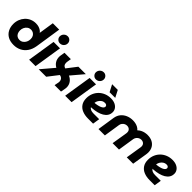

<svg xmlns="http://www.w3.org/2000/svg" viewBox="260 -2020 3297 3297"><g transform="rotate(45 1909.0 -371.5)"><path d="M287 11Q205 11 147.5 -20.5Q90 -52 59.5 -109.5Q29 -167 29 -242Q29 -300 49 -351.5Q69 -403 105 -442Q141 -481 190.5 -503Q240 -525 298 -525Q340 -525 371.5 -514.5Q403 -504 424.5 -488.5Q446 -473 456 -457H459L501 -730H656L584 -259Q570 -171 528 -110.5Q486 -50 424 -19.5Q362 11 287 11ZM297 -122Q334 -122 363 -142Q392 -162 408.5 -195.5Q425 -229 425 -268Q425 -308 409.5 -334.5Q394 -361 369 -375Q344 -389 315 -389Q279 -389 250.5 -369.5Q222 -350 205.5 -317Q189 -284 189 -245Q189 -209 202 -181Q215 -153 239.5 -137.5Q264 -122 297 -122Z M656 0 737 -513H893L812 0ZM831 -571Q794 -571 769 -596.5Q744 -622 744 -657Q744 -684 757.5 -706Q771 -728 793 -741Q815 -754 841 -754Q878 -754 903 -728.5Q928 -703 928 -667Q928 -641 915 -619Q902 -597 880 -584Q858 -571 831 -571Z M888 0 1085 -232Q1037 -258 1011 -301Q985 -344 985 -400Q985 -411 986.5 -423Q988 -435 990 -446L1001 -513H1156L1145 -446Q1143 -436 1142.5 -427.5Q1142 -419 1142 -410Q1142 -379 1156 -360.5Q1170 -342 1200 -332L1339 -513H1520L1332 -291Q1387 -266 1418 -222Q1449 -178 1449 -120Q1449 -109 1447.5 -98Q1446 -87 1444 -75L1430 0H1274L1288 -73Q1290 -80 1290.5 -87Q1291 -94 1291 -99Q1291 -137 1270 -160Q1249 -183 1215 -187L1070 0Z M1531 0 1612 -513H1768L1687 0ZM1706 -571Q1669 -571 1644 -596.5Q1619 -622 1619 -657Q1619 -684 1632.5 -706Q1646 -728 1668 -741Q1690 -754 1716 -754Q1753 -754 1778 -728.5Q1803 -703 1803 -667Q1803 -641 1790 -619Q1777 -597 1755 -584Q1733 -571 1706 -571Z M2085 0Q2007 0 1946.5 -24.5Q1886 -49 1851.5 -100Q1817 -151 1817 -227Q1817 -292 1840 -346.5Q1863 -401 1904 -441Q1945 -481 2000 -503Q2055 -525 2119 -525Q2178 -525 2220.5 -505.5Q2263 -486 2286 -452.5Q2309 -419 2309 -379Q2309 -329 2285 -292.5Q2261 -256 2219.5 -231.5Q2178 -207 2123.5 -193Q2069 -179 2008 -175Q2000 -174 1994 -174Q1988 -174 1982 -175Q1994 -153 2021 -140.5Q2048 -128 2092 -128H2229L2209 0ZM1974 -270Q1976 -270 1978.5 -270Q1981 -270 1985 -270Q2036 -276 2069 -286Q2102 -296 2120.5 -308Q2139 -320 2146.5 -333Q2154 -346 2154 -357Q2154 -373 2141 -385Q2128 -397 2101 -397Q2066 -397 2038 -377.5Q2010 -358 1993.5 -329.5Q1977 -301 1974 -273Q1974 -272 1974 -271.5Q1974 -271 1974 -270ZM2028 -582 1961 -710H2099L2165 -582Z M2340 0 2389 -319Q2400 -386 2437.5 -431.5Q2475 -477 2531 -501Q2587 -525 2652 -525Q2685 -525 2716.5 -518.5Q2748 -512 2776.5 -497Q2805 -482 2826 -457H2828Q2853 -481 2882.5 -496Q2912 -511 2944.5 -518Q2977 -525 3010 -525Q3078 -525 3127 -499.5Q3176 -474 3203 -428Q3230 -382 3230 -318Q3230 -304 3228 -289Q3226 -274 3224 -260L3182 0H3027L3072 -280Q3073 -287 3074 -295Q3075 -303 3075 -310Q3075 -348 3051.5 -369.5Q3028 -391 2990 -391Q2965 -391 2942.5 -379Q2920 -367 2905 -347Q2890 -327 2885 -302L2838 0H2683L2728 -275Q2730 -284 2730.5 -293.5Q2731 -303 2731 -310Q2731 -334 2720.5 -351.5Q2710 -369 2691.5 -379Q2673 -389 2647 -389Q2621 -389 2598.5 -377Q2576 -365 2560.5 -344.5Q2545 -324 2541 -298L2495 0Z M3581 0Q3503 0 3442.5 -24.5Q3382 -49 3347.5 -100Q3313 -151 3313 -227Q3313 -292 3336 -346.5Q3359 -401 3400 -441Q3441 -481 3496 -503Q3551 -525 3615 -525Q3674 -525 3716.5 -505.5Q3759 -486 3782 -452.5Q3805 -419 3805 -379Q3805 -329 3781 -292.5Q3757 -256 3715.5 -231.5Q3674 -207 3619.5 -193Q3565 -179 3504 -175Q3496 -174 3490 -174Q3484 -174 3478 -175Q3490 -153 3517 -140.5Q3544 -128 3588 -128H3725L3705 0ZM3470 -270Q3472 -270 3474.5 -270Q3477 -270 3481 -270Q3532 -276 3565 -286Q3598 -296 3616.5 -308Q3635 -320 3642.5 -333Q3650 -346 3650 -357Q3650 -373 3637 -385Q3624 -397 3597 -397Q3562 -397 3534 -377.5Q3506 -358 3489.5 -329.5Q3473 -301 3470 -273Q3470 -272 3470 -271.5Q3470 -271 3470 -270Z"/></g></svg>

Font: MuseoModerno
Style: Bold Italic
Weight: 700
Italic angle: -9°
Designer: Pablo Cosgaya, Héctor Gatti, Marcela Romero, and the Authors of The MuseoModerno Project.
Foundry: Omnibus-Type Team
Version: Version 1.003